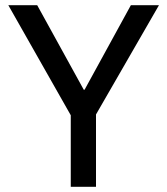

<svg xmlns="http://www.w3.org/2000/svg" viewBox="-20 -718 643 738"><path d="M252 0V-275L12 -698H123L302 -373H305L483 -698H591L349 -278V0Z"/></svg>

Font: IBM Plex Sans Thai Looped Text
Style: Regular
Weight: 450
Designer: Mike Abbink, Paul van der Laan, Pieter van Rosmalen, Ben Mitchell, Mark Frömberg
Foundry: Bold Monday
Version: Version 1.1